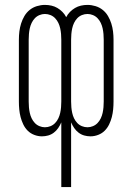

<svg xmlns="http://www.w3.org/2000/svg" viewBox="-20 -548 540 783"><path d="M230 215V-49Q225 -37 217.5 -26Q210 -15 199.5 -7Q189 1 176.5 4.5Q164 8 151 8Q135 8 119.5 2Q104 -4 93 -15Q82 -26 75 -40.5Q68 -55 64 -70.5Q60 -86 58.5 -102Q57 -118 57 -134V-386Q57 -403 59 -419.5Q61 -436 66 -452Q71 -468 79.5 -482.5Q88 -497 101 -507.5Q114 -518 130.5 -523Q147 -528 163 -528Q177 -528 190 -525Q203 -522 214 -515.5Q225 -509 234.5 -499.5Q244 -490 250 -478Q256 -490 265.5 -499.5Q275 -509 286 -515.5Q297 -522 310 -525Q323 -528 337 -528Q353 -528 369.5 -523Q386 -518 399 -507.5Q412 -497 420.5 -482.5Q429 -468 434 -452Q439 -436 441 -419.5Q443 -403 443 -386V-134Q443 -118 441.5 -102Q440 -86 436 -70.5Q432 -55 425 -40.5Q418 -26 407 -15Q396 -4 380.5 2Q365 8 349 8Q336 8 323.5 4.5Q311 1 300.5 -7Q290 -15 282.5 -26Q275 -37 270 -49V215ZM163 -29Q175 -29 186 -33.5Q197 -38 205 -46.5Q213 -55 218 -65.5Q223 -76 225.5 -87.5Q228 -99 229 -110.5Q230 -122 230 -134V-386Q230 -398 229 -409.5Q228 -421 225.5 -432.5Q223 -444 218 -454.5Q213 -465 205 -473.5Q197 -482 186 -486.5Q175 -491 163 -491Q152 -491 141 -486.5Q130 -482 122 -473.5Q114 -465 109 -454.5Q104 -444 101.5 -432.5Q99 -421 98 -409.5Q97 -398 97 -386V-134Q97 -122 98 -110.5Q99 -99 101.5 -87.5Q104 -76 109 -65.5Q114 -55 122 -46.5Q130 -38 141 -33.5Q152 -29 163 -29ZM337 -29Q348 -29 359 -33.5Q370 -38 378 -46.5Q386 -55 391 -65.5Q396 -76 398.5 -87.5Q401 -99 402 -110.5Q403 -122 403 -134V-386Q403 -398 402 -409.5Q401 -421 398.5 -432.5Q396 -444 391 -454.5Q386 -465 378 -473.5Q370 -482 359 -486.5Q348 -491 337 -491Q325 -491 314 -486.5Q303 -482 295 -473.5Q287 -465 282 -454.5Q277 -444 274.5 -432.5Q272 -421 271 -409.5Q270 -398 270 -386V-134Q270 -122 271 -110.5Q272 -99 274.5 -87.5Q277 -76 282 -65.5Q287 -55 295 -46.5Q303 -38 314 -33.5Q325 -29 337 -29Z"/></svg>

Font: Iosevka Extralight
Style: Regular
Weight: 200
Monospace: yes
Designer: Belleve Invis
Foundry: Belleve Invis
Version: Version 32.0.1; ttfautohint (v1.8.4)